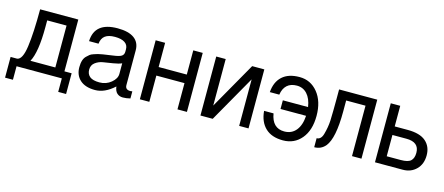

<svg xmlns="http://www.w3.org/2000/svg" viewBox="-46 -1033 3809 1647"><g transform="rotate(15 1858.0 -209.5)"><path d="M193 -76H414V-448H242V-389Q242 -165 193 -76ZM77 -64Q125 -69 142 -192.5Q159 -316 159 -524H498V-64H562V120H492V0H90V120H20V-64Z M959 -165V-259Q934 -247 883.5 -239Q833 -231 796 -225Q759 -219 729 -196.5Q699 -174 699 -134Q699 -94 726 -72Q753 -50 812 -50Q871 -50 915 -86.5Q959 -123 959 -165ZM635 -369Q641 -539 845 -539Q942 -539 992 -502.5Q1042 -466 1042 -396V-88Q1042 -47 1087 -47Q1096 -47 1105 -49V14Q1070 23 1039 23Q1008 23 987.5 4.5Q967 -14 962 -54Q878 23 791.5 23Q705 23 658.5 -19Q612 -61 612 -132Q612 -204 646 -234Q660 -247 669.5 -255Q679 -263 701.5 -270.5Q724 -278 736 -281.5Q748 -285 778 -290Q812 -296 866.5 -303Q921 -310 940 -323Q959 -336 959 -362V-384Q959 -422 928.5 -442Q898 -462 841 -462Q784 -462 754 -439.5Q724 -417 719 -369Z M1185 -524H1269V-309H1519V-524H1603V0H1519V-233H1269V0H1185Z M1723 -524H1807V-111L2042 -524H2150V0H2067V-413L1832 0H1723Z M2246 -348Q2253 -440 2307.5 -489.5Q2362 -539 2460.5 -539Q2559 -539 2622.5 -461Q2686 -383 2686 -254.5Q2686 -126 2623.5 -51.5Q2561 23 2460.5 23Q2360 23 2304 -30.5Q2248 -84 2240 -180H2324Q2345 -54 2452 -54Q2517 -54 2555.5 -101Q2594 -148 2599 -232H2372V-309H2596Q2585 -382 2548.5 -422Q2512 -462 2457 -462Q2402 -462 2370 -432.5Q2338 -403 2330 -348Z M2814 -524H3153V0H3069V-448H2897V-350Q2897 -112 2834 -35Q2796 10 2736 10V-70Q2775 -70 2790 -123Q2808 -186 2811 -247Q2814 -332 2814 -441Z M3357 -76H3481Q3547 -76 3571 -99.5Q3595 -123 3595 -170Q3595 -265 3481 -265H3357ZM3357 -524V-341H3473Q3581 -341 3633.5 -295.5Q3686 -250 3686 -172Q3686 -94 3639 -47Q3592 0 3519 0H3273V-524Z"/></g></svg>

Font: Autonym
Style: Regular
Weight: 500
Version: Version 1.0.20131126